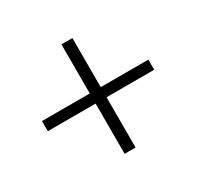

<svg xmlns="http://www.w3.org/2000/svg" viewBox="-123 -776 849 828"><g transform="rotate(-30 301.5 -361.5)"><path d="M274.9 -89.4V-634.4H329.4V-89.4ZM566.6 -339.7H36.8V-390.1H566.6Z"/></g></svg>

Font: Early Summer Mincho VF
Style: Regular
Weight: 250
Designer: GuiWonder
Version: Version 1.002